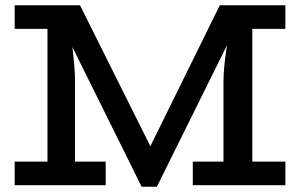

<svg xmlns="http://www.w3.org/2000/svg" viewBox="-20 -706 1143 732"><path d="M520 6 177 -686H285L589 -77L562 6ZM36 0V-90H383V0ZM161 -50V-686H231Q234 -669 238.5 -642Q243 -615 248 -583Q253 -551 257 -517.5Q261 -484 263.5 -453Q266 -422 266 -396V-50ZM36 -596V-686H265V-596ZM715 0V-90H1068V0ZM539 6 518 -77 818 -686H921L578 6ZM832 -50V-396Q832 -421 835 -452.5Q838 -484 843 -517.5Q848 -551 854 -583Q860 -615 865.5 -642Q871 -669 875 -686H942V-50ZM834 -596V-686H1068V-596Z"/></svg>

Font: BioRhyme Medium
Style: Regular
Weight: 500
Designer: Aoife Mooney
Foundry: Aoife Mooney Type
Version: Version 1.600;gftools[0.9.33]